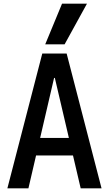

<svg xmlns="http://www.w3.org/2000/svg" viewBox="-20 -1020 590 1040"><path d="M20 0 209 -730H341L530 0H417L277 -598H273L134 0ZM126 -178V-273H424V-178ZM330 -780H225L316 -1000H451Z"/></svg>

Font: M PLUS Code Latin SemiExpanded Medium
Style: Regular
Weight: 500
Width: 6
Designer: Coji Morishita
Foundry: UNDERFOREST DESIGN
Version: Version 1.002; ttfautohint (v1.8.3)